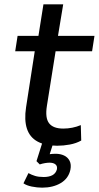

<svg xmlns="http://www.w3.org/2000/svg" viewBox="-20 -662 455 884"><path d="M243 9Q188 9 152.5 -10.5Q117 -30 104 -69.5Q91 -109 100 -168L140 -426H50L61 -497H157L180 -642H271L247 -497H415L404 -426H236L196 -175Q187 -119 206 -94.5Q225 -70 271 -70Q292 -70 312.5 -74Q333 -78 352 -86L354 -15Q331 -2 301.5 3.5Q272 9 243 9ZM174 202Q151 202 126.5 197Q102 192 88 182L111 135Q125 143 141.5 148Q158 153 181 153Q206 153 221.5 144.5Q237 136 242 118Q245 103 235.5 95Q226 87 208 87Q199 87 187 89Q175 91 163 95L148 80L178 -15H229L204 63L182 54Q193 50 207.5 48Q222 46 236 46Q258 46 275 54Q292 62 300.5 78.5Q309 95 304 120Q295 160 259.5 181Q224 202 174 202Z"/></svg>

Font: Nunito Sans 7pt SemiCondensed Medium
Style: Italic
Weight: 500
Width: 4
Italic angle: -9°
Designer: Vernon Adams
Foundry: Vernon Adams
Version: Version 3.101;gftools[0.9.27]